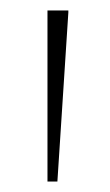

<svg xmlns="http://www.w3.org/2000/svg" viewBox="-20 -828 211 368"><path d="M111 -808V-804L90 -480H71V-808Z"/></svg>

Font: Encode Sans Narrow
Style: Thin
Weight: 250
Designer: Pablo Impallari, Andres Torresi
Foundry: Pablo Impallari, Andres Torresi
Version: Version 1.000; ttfautohint (v1.00) -l 8 -r 50 -G 200 -x 14 -